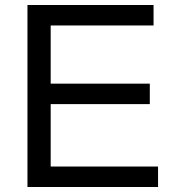

<svg xmlns="http://www.w3.org/2000/svg" viewBox="-20 -749 707 769"><path d="M183 -332V-82H613V0H90V-729H595V-647H183V-414H580V-332Z"/></svg>

Font: SolaimanLipi Normal
Style: Regular
Weight: 400
Designer: Solaiman Karim
Foundry: Ekushey
Version: Designed by Solaiman Karim | Developed Version 2.002 : Al Ma